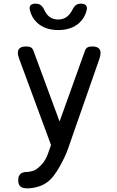

<svg xmlns="http://www.w3.org/2000/svg" viewBox="-20 -805 640 1054"><path d="M253 11 260 -9 85 -483Q82 -491 80 -499Q78 -507 78 -515Q78 -533 89.5 -541.5Q101 -550 124 -550Q141 -550 150 -544.5Q159 -539 163 -528L307 -138L447 -528Q451 -539 460 -544.5Q469 -550 486 -550Q509 -550 520.5 -541Q532 -532 532 -514Q532 -507 530.5 -499.5Q529 -492 526 -483L354 10Q347 31 334.5 57.5Q322 84 307 110.5Q292 137 274.5 160Q257 183 238 196Q215 213 185 221Q155 229 130 229Q104 229 92 218.5Q80 208 80 185V184Q80 162 91.5 150.5Q103 139 127 139Q143 139 159.5 133.5Q176 128 190 116Q204 104 213.5 92.5Q223 81 230 68.5Q237 56 242 42Q247 28 253 11ZM144 -750Q140 -767 148 -776Q156 -785 175 -785Q186 -785 194 -782Q202 -779 207 -774Q217 -765 222 -753Q227 -741 235 -730Q258 -698 299 -698Q340 -698 364 -730Q372 -740 377.5 -751.5Q383 -763 391 -772Q397 -778 404.5 -781.5Q412 -785 424 -785Q443 -785 451.5 -776Q460 -767 456 -750Q447 -709 416 -680Q372 -640 300 -640Q228 -640 184 -680Q153 -709 144 -750Z"/></svg>

Font: Maple Mono NF
Style: Regular
Weight: 400
Monospace: yes
Designer: subframe7536
Version: Version 7.000